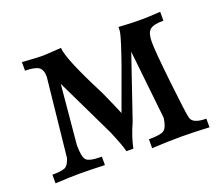

<svg xmlns="http://www.w3.org/2000/svg" viewBox="-87 -600 842 725"><g transform="rotate(-20 334.5 -237.0)"><path d="M641.6 0Q572.8 -3.4 530.8 -3.4Q475.6 -3.4 411.1 0V-35.6Q461.4 -35.6 474.1 -46.9Q486.8 -58.1 491.2 -93.3L461.4 -369.1L376 -118.7Q353 -68.4 343.8 -22.5H315.9Q310.5 -46.4 284.2 -108.9L169.9 -346.2L147.9 -107.9Q147.9 -62.5 158.9 -48.6Q169.9 -34.7 221.7 -34.7V-1Q160.2 -3.4 119.6 -3.4Q83.5 -3.4 22.9 0V-34.7Q59.1 -34.7 73.5 -41Q87.9 -47.4 96.2 -75.2L129.4 -389.6Q129.4 -418.5 114 -428.7Q98.6 -439 60.1 -439V-473.6Q121.1 -469.2 141.1 -469.2Q152.8 -469.2 217.3 -473.6Q217.3 -432.1 306.2 -259.3Q333.5 -198.7 347.7 -164.1L407.7 -328.6Q442.4 -426.8 447.3 -454.6L448.2 -468.3L447.8 -473.6Q498 -470.2 538.1 -470.2Q568.8 -470.2 615.7 -473.6V-438Q574.7 -438 560.8 -425.3Q546.9 -412.6 546.9 -377.4Q546.9 -339.8 561 -211.7Q575.2 -83.5 580.6 -62.5Q585.9 -34.7 641.6 -34.7Z"/></g></svg>

Font: Almanac
Style: Regular
Weight: 400
Designer: Eden's Almanac
Version: Version 3.501;March 28, 2021;FontCreator 13.0.0.2683 64-bit